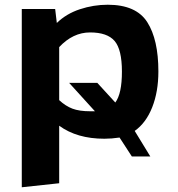

<svg xmlns="http://www.w3.org/2000/svg" viewBox="-20 -569 751 811"><path d="M72 222V-531H213L220 -472Q260 -511 317.5 -530Q375 -549 435 -549Q555 -549 602 -475.5Q649 -402 649 -267Q649 -182 623 -116Q597 -50 549 -16L615 92H537L485 12Q451 17 421 17Q305 17 230 -38V205ZM230 -146Q257 -121 286 -110Q315 -99 362 -99H381L272 -219H391L467 -136Q495 -173 495 -266.5Q495 -360 464 -396Q433 -432 360.5 -432Q288 -432 230 -370Z"/></svg>

Font: Fix15 Mono
Style: Bold
Weight: 700
Designer: Carrois Corporate & Edenspiekermann AG
Foundry: Carrois Corporate GbR & Edenspiekermann AG
Version: Version 3.206